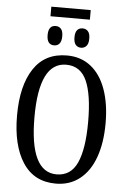

<svg xmlns="http://www.w3.org/2000/svg" viewBox="-64 -1041 726 1097"><g transform="rotate(5 298.5 -492.5)"><path d="M44 -359Q44 -530 108.5 -627.5Q173 -725 299 -725Q379 -725 436 -680Q493 -635 522.5 -552Q552 -469 552 -358Q552 -247 522.5 -164Q493 -81 435.5 -35.5Q378 10 298 10Q173 10 108.5 -89Q44 -188 44 -359ZM452 -358Q452 -514 416.5 -593Q381 -672 299 -672Q144 -672 144 -358Q144 -43 298 -43Q380 -43 416 -123Q452 -203 452 -358ZM185 -995H411V-940H185ZM178 -832Q178 -887 220 -887Q239 -887 250.5 -874Q262 -861 262 -832Q262 -803 250.5 -789.5Q239 -776 220 -776Q178 -776 178 -832ZM332 -832Q332 -861 343.5 -874Q355 -887 374 -887Q393 -887 405 -874Q417 -861 417 -832Q417 -803 405 -789.5Q393 -776 374 -776Q355 -776 343.5 -789.5Q332 -803 332 -832Z"/></g></svg>

Font: Noto Serif Cond
Style: Regular
Weight: 400
Width: 3
Designer: Monotype Design Team
Foundry: Monotype Imaging Inc.
Version: Version 1.001